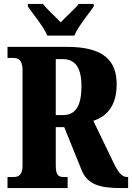

<svg xmlns="http://www.w3.org/2000/svg" viewBox="-20 -951 668 971"><path d="M219 -771H356C374 -816 428 -880 454 -918V-931H378C360 -907 312 -865 287 -838C262 -865 215 -907 197 -931H121V-918C147 -880 201 -816 219 -771ZM18 0H322V-56H302C278 -56 262 -62 262 -114V-308H305L393 -90C423 -15 492 0 589 0H628V-56H622C595 -56 576 -81 548 -141L452 -340C516 -361 570 -411 570 -525C570 -643 506 -714 319 -714H18V-658H50C66 -658 94 -651 94 -599V-114C94 -62 70 -56 50 -56H18ZM299 -369H262V-652H297C359 -652 392 -611 392 -515C392 -419 364 -369 299 -369Z"/></svg>

Font: Noto Serif Devanagari ExtraCondensed Black
Style: Regular
Weight: 900
Width: 2
Designer: Universal Thirst, Indian Type Foundry and the Monotype Design Team
Foundry: Monotype Imaging Inc.
Version: Version 2.004